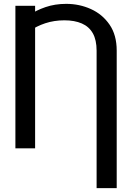

<svg xmlns="http://www.w3.org/2000/svg" viewBox="-20 -757 672 980"><path d="M575.7 203.1H473.1V-498.5Q473.1 -552.7 453.9 -586.9Q434.6 -621.1 397.7 -637.2Q360.8 -653.3 308.6 -653.3Q256.3 -653.3 210.7 -638.2Q165 -623 129.4 -597.2V-679.7Q163.6 -704.1 212.2 -720.7Q260.7 -737.3 317.9 -737.3Q385.3 -737.3 444.1 -710.7Q502.9 -684.1 539.3 -631.1Q575.7 -578.1 575.7 -498.5ZM159.2 -727.5V0H58.6V-727.5Z"/></svg>

Font: Inter Variable LoSnoCo
Style: Regular
Weight: 400
Designer: Rasmus Andersson
Foundry: rsms
Version: Version 4.000;git-a52131595; featfreeze: case,dlig,ss01,ss02